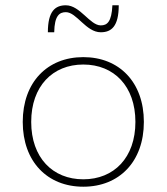

<svg xmlns="http://www.w3.org/2000/svg" viewBox="-20 -696 630 726"><path d="M295 10C431 10 524 -85 524 -235C524 -385 431 -480 295 -480C159 -480 66 -385 66 -235C66 -85 159 10 295 10ZM295 -18C179 -18 98 -100 98 -235C98 -370 179 -452 295 -452C411 -452 492 -370 492 -235C492 -100 411 -18 295 -18ZM361 -574C401 -574 429 -596 429 -676H405C402 -613 385 -600 361 -600C320 -600 283 -676 229 -676C189 -676 161 -654 161 -574H185C186 -637 205 -650 229 -650C270 -650 305 -574 361 -574Z"/></svg>

Font: Gantari Thin
Style: Regular
Weight: 250
Designer: Anugrah Pasau
Foundry: Lafontype
Version: Version 1.000